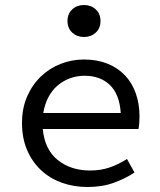

<svg xmlns="http://www.w3.org/2000/svg" viewBox="-20 -736 640 768"><path d="M330 12Q275 12 227.5 -5Q180 -22 144.5 -55Q109 -88 88.5 -135.5Q68 -183 68 -244Q68 -303 88.5 -350Q109 -397 143.5 -430Q178 -463 222.5 -480.5Q267 -498 316 -498Q368 -498 409.5 -481.5Q451 -465 479.5 -435Q508 -405 523 -363Q538 -321 538 -270Q538 -256 537 -243Q536 -230 534 -220H151Q159 -137 211.5 -95.5Q264 -54 340 -54Q384 -54 419.5 -66.5Q455 -79 488 -100L518 -46Q482 -22 435.5 -5Q389 12 330 12ZM318 -433Q288 -433 260.5 -423Q233 -413 211 -394.5Q189 -376 174 -348Q159 -320 153 -284H463Q458 -359 419.5 -396Q381 -433 318 -433ZM316 -588Q288 -588 269 -605.5Q250 -623 250 -652Q250 -681 269 -698.5Q288 -716 316 -716Q344 -716 363 -698.5Q382 -681 382 -652Q382 -623 363 -605.5Q344 -588 316 -588Z"/></svg>

Font: Source Code Pro
Style: Regular
Weight: 400
Monospace: yes
Designer: Paul D. Hunt, Teo Tuominen
Foundry: Adobe Systems Incorporated
Version: Version 2.030;PS 1.000;hotconv 16.6.51;makeotf.lib2.5.65220